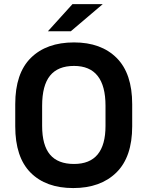

<svg xmlns="http://www.w3.org/2000/svg" viewBox="-20 -911 713 941"><path d="M54.7 -292V-400.4Q54.7 -551.8 131.3 -627.4Q208 -703.1 342.8 -703.1Q475.6 -703.1 551.8 -627Q627.9 -550.8 627.9 -400.4V-292Q627.9 -141.6 550.3 -65.4Q472.7 10.7 338.9 10.7Q205.1 10.7 129.9 -64.9Q54.7 -140.6 54.7 -292ZM497.1 -293.9V-392.6Q497.1 -587.9 342.8 -587.9Q263.7 -587.9 225.1 -540Q186.5 -492.2 186.5 -392.6V-293.9Q186.5 -199.2 225.1 -153.3Q263.7 -107.4 342.8 -107.4Q497.1 -107.4 497.1 -293.9ZM335 -890.6H483.4L327.1 -757.8H214.8Z"/></svg>

Font: Dinish Expanded
Style: Bold
Weight: 700
Width: 7
Designer: Charles Nix
Foundry: Playbeing
Version: Version 2.005; ttfautohint (v1.8.3)